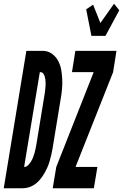

<svg xmlns="http://www.w3.org/2000/svg" viewBox="-67 -1007 658 1027"><path d="M422 -815 394 -957 431 -982 470 -884 543 -987 571 -952 497 -815ZM215 0 234 -114 434 -621H318L336 -735H556L538 -621L337 -114H454L435 0ZM-47 0 74 -735H164Q191 -734 211.5 -719Q232 -704 244 -681.5Q256 -659 260.5 -633Q265 -607 266 -581Q267 -555 264.5 -528Q262 -501 257 -474L214 -212Q211 -195 207 -177.5Q203 -160 198 -143Q193 -126 185.5 -109.5Q178 -93 168.5 -77Q159 -61 147 -46.5Q135 -32 119.5 -21Q104 -10 87 -5Q70 0 53 0ZM62 -114Q74 -114 83 -123Q92 -132 98.5 -142.5Q105 -153 109.5 -164Q114 -175 117 -186Q120 -197 122.5 -208Q125 -219 127 -231L170 -493Q172 -502 173 -511Q174 -520 175 -529Q176 -538 176.5 -547Q177 -556 177 -565Q177 -574 175.5 -583Q174 -592 171.5 -600Q169 -608 163.5 -614.5Q158 -621 149 -621H146Z"/></svg>

Font: Iosevka SS18 Heavy
Style: Italic
Weight: 900
Italic angle: -9°
Monospace: yes
Designer: Belleve Invis
Foundry: Belleve Invis
Version: Version 25.1.1; ttfautohint (v1.8.4)